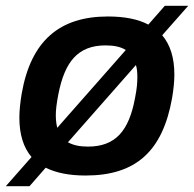

<svg xmlns="http://www.w3.org/2000/svg" viewBox="-36 -595 671 664"><path d="M-16 49H66L122 -15C158 3 204 12 260 12C433 12 526 -71 559 -255C564 -285 567 -312 567 -337C567 -395 553 -440 525 -473L615 -575H534L477 -510C441 -529 394 -538 337 -538C171 -538 71 -455 39 -271C34 -241 31 -213 31 -188C31 -130 45 -85 73 -52ZM157 -196C157 -213 159 -234 166 -270C188 -381 233 -438 329 -438C359 -438 382 -433 399 -422L162 -153C159 -165 157 -180 157 -196ZM268 -88C239 -88 217 -93 199 -103L434 -370C438 -358 439 -344 439 -329C439 -311 438 -291 431 -256C410 -143 364 -88 268 -88Z"/></svg>

Font: Archivo SemiBold
Style: Italic
Weight: 600
Italic angle: -10°
Designer: Hector Gatti
Foundry: Omnibus-Type
Version: Version 2.001